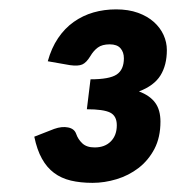

<svg xmlns="http://www.w3.org/2000/svg" viewBox="-20 -846 385 420"><path d="M55 -446ZM234 -825.5Q261 -825.5 281.8 -818Q302.5 -810.5 316.5 -798Q330.5 -785.5 337.8 -769.5Q345 -753.5 345 -736.5Q345 -703.5 331 -681Q317 -658.5 284 -646Q308 -637 319.5 -621.2Q331 -605.5 331 -580Q331 -545.5 317.8 -520.2Q304.5 -495 283 -478.5Q261.5 -462 235 -454Q208.5 -446 182.5 -446Q156 -446 135 -451Q114 -456 98.2 -467.8Q82.5 -479.5 71.8 -498.8Q61 -518 55 -547L98.5 -564Q115.5 -570 129 -567.2Q142.5 -564.5 146.5 -553.5Q150.5 -541.5 160 -532.5Q169.5 -523.5 187 -523.5Q209.5 -523.5 222.5 -536.8Q235.5 -550 235.5 -572Q235.5 -592.5 220.8 -599.8Q206 -607 170 -607L178 -672.5Q219.5 -672.5 235.2 -683Q251 -693.5 251 -718.5Q251 -732 243.5 -740.5Q236 -749 220 -749Q203.5 -749 194 -742Q184.5 -735 177.5 -723Q169 -709 160 -705Q151 -701 133 -703.5L84.5 -712Q92.5 -741 107 -762.5Q121.5 -784 141.2 -798Q161 -812 184.5 -818.8Q208 -825.5 234 -825.5Z"/></svg>

Font: Lato Heavy
Style: Italic
Weight: 800
Italic angle: -7°
Designer: Lukasz Dziedzic
Foundry: tyPoland Lukasz Dziedzic
Version: Version 2.007; 2014-02-27